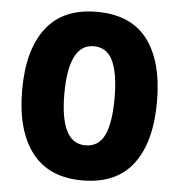

<svg xmlns="http://www.w3.org/2000/svg" viewBox="-52 -775 779 834"><g transform="rotate(5 337.0 -357.5)"><path d="M631 -358Q631 -182 558 -86Q485 10 337 10Q191 10 117 -86.5Q43 -183 43 -359Q43 -534 116.5 -629.5Q190 -725 337 -725Q486 -725 558.5 -629.5Q631 -534 631 -358ZM227 -358Q227 -252 254 -197.5Q281 -143 337 -143Q395 -143 420.5 -196.5Q446 -250 446 -358Q446 -466 420 -520.5Q394 -575 337 -575Q281 -575 254 -519.5Q227 -464 227 -358Z"/></g></svg>

Font: Noto Sans Gurmukhi UI Condensed Black
Style: Regular
Weight: 900
Width: 3
Designer: Jelle Bosma - Monotype Design Team
Foundry: Monotype Imaging Inc.
Version: Version 2.004; ttfautohint (v1.8.4.7-5d5b)